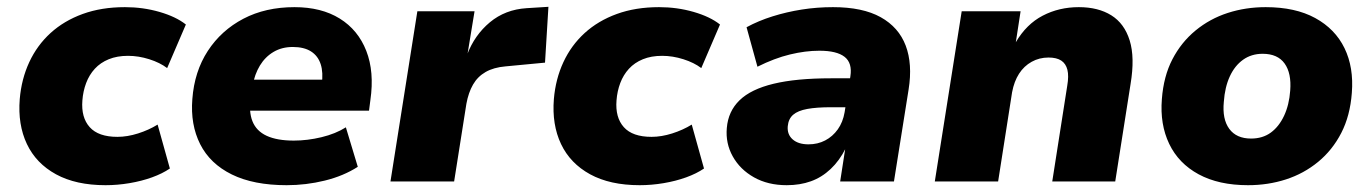

<svg xmlns="http://www.w3.org/2000/svg" viewBox="-20 -533 4029 564"><path d="M290 11Q203 11 144.5 -21Q86 -53 59 -110Q32 -167 38 -242Q43 -301 66 -350.5Q89 -400 128.5 -436Q168 -472 223 -492Q278 -512 347 -512Q400 -512 448.5 -498Q497 -484 526 -461L471 -333Q450 -349 418.5 -359Q387 -369 356 -369Q324 -369 299.5 -359Q275 -349 258.5 -331Q242 -313 233 -289Q224 -265 222 -238Q218 -188 243.5 -159.5Q269 -131 325 -131Q354 -131 385.5 -141Q417 -151 443 -167L479 -38Q457 -23 426.5 -12Q396 -1 360.5 5Q325 11 290 11Z M822 11Q725 11 661 -20.5Q597 -52 568 -109.5Q539 -167 545 -242Q551 -323 590.5 -383.5Q630 -444 695 -478Q760 -512 845 -512Q924 -512 978 -478.5Q1032 -445 1056 -383.5Q1080 -322 1068 -239L1064 -208H690L704 -299H938L925 -285Q930 -320 922 -344.5Q914 -369 893.5 -382Q873 -395 840 -395Q808 -395 783.5 -380.5Q759 -366 743.5 -340.5Q728 -315 722 -281L717 -250Q710 -206 721.5 -177Q733 -148 763.5 -134Q794 -120 843 -120Q883 -120 924.5 -130Q966 -140 996 -159L1031 -43Q989 -16 934 -2.5Q879 11 822 11Z M1127 0 1206 -500H1374L1353 -372H1352Q1374 -430 1419 -467.5Q1464 -505 1527 -509L1591 -513L1581 -349L1465 -338Q1430 -335 1406.5 -321.5Q1383 -308 1369.5 -284.5Q1356 -261 1350 -228L1314 0Z M1859 11Q1772 11 1713.5 -21Q1655 -53 1628 -110Q1601 -167 1607 -242Q1612 -301 1635 -350.5Q1658 -400 1697.5 -436Q1737 -472 1792 -492Q1847 -512 1916 -512Q1969 -512 2017.5 -498Q2066 -484 2095 -461L2040 -333Q2019 -349 1987.5 -359Q1956 -369 1925 -369Q1893 -369 1868.5 -359Q1844 -349 1827.5 -331Q1811 -313 1802 -289Q1793 -265 1791 -238Q1787 -188 1812.5 -159.5Q1838 -131 1894 -131Q1923 -131 1954.5 -141Q1986 -151 2012 -167L2048 -38Q2026 -23 1995.5 -12Q1965 -1 1929.5 5Q1894 11 1859 11Z M2291 11Q2236 11 2195 -12Q2154 -35 2132.5 -73.5Q2111 -112 2115 -157Q2119 -206 2152.5 -238.5Q2186 -271 2252.5 -287Q2319 -303 2421 -303H2494L2481 -218H2421Q2379 -218 2351.5 -213Q2324 -208 2310 -196Q2296 -184 2294 -162Q2292 -138 2308.5 -123.5Q2325 -109 2355 -109Q2382 -109 2404 -120.5Q2426 -132 2441 -153Q2456 -174 2461 -203L2478 -309Q2484 -348 2461 -366Q2438 -384 2387 -384Q2346 -384 2300.5 -373Q2255 -362 2205 -337L2173 -453Q2208 -472 2249.5 -485Q2291 -498 2335.5 -505Q2380 -512 2427 -512Q2514 -512 2567 -482.5Q2620 -453 2640.5 -399Q2661 -345 2649 -270L2606 0H2448L2463 -97H2464Q2446 -61 2420 -36.5Q2394 -12 2362 -0.5Q2330 11 2291 11Z M2726 0 2805 -500H2978L2964 -409Q2995 -462 3043 -487Q3091 -512 3149 -512Q3206 -512 3244.5 -488Q3283 -464 3298.5 -414Q3314 -364 3301 -286L3256 0H3071L3115 -281Q3120 -310 3115.5 -328Q3111 -346 3097.5 -355Q3084 -364 3060 -364Q3033 -364 3010.5 -351.5Q2988 -339 2973.5 -316.5Q2959 -294 2953 -262L2912 0Z M3646 11Q3560 11 3501 -21Q3442 -53 3414.5 -110.5Q3387 -168 3393 -242Q3398 -309 3424 -359Q3450 -409 3492 -443.5Q3534 -478 3586.5 -495Q3639 -512 3698 -512Q3785 -512 3843.5 -480Q3902 -448 3929.5 -391.5Q3957 -335 3951 -260Q3946 -193 3920 -142.5Q3894 -92 3852 -57.5Q3810 -23 3757.5 -6Q3705 11 3646 11ZM3655 -126Q3689 -126 3713 -143.5Q3737 -161 3752 -193Q3767 -225 3770 -267Q3774 -318 3753.5 -346.5Q3733 -375 3689 -375Q3656 -375 3631.5 -357.5Q3607 -340 3592.5 -308.5Q3578 -277 3575 -234Q3570 -183 3591 -154.5Q3612 -126 3655 -126Z"/></svg>

Font: Nunito Sans 9pt Black
Style: Italic
Weight: 900
Italic angle: -9°
Version: Version 3.101;gftools[0.9.27]